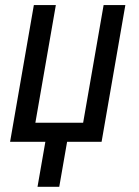

<svg xmlns="http://www.w3.org/2000/svg" viewBox="-20 -548 539 742"><path d="M195.8 -528.3 116.7 -73.7H301.3L380.4 -528.3H464.4L372.6 0H239.3L209 173.8H125L155.3 0H19L110.8 -528.3Z"/></svg>

Font: MAUL Condensed Italic
Style: Condenced Regular Italic
Weight: 400
Italic angle: -12°
Designer: MAUL
Version: Version 1.0; 2020; ttfautohint (v1.8.3)